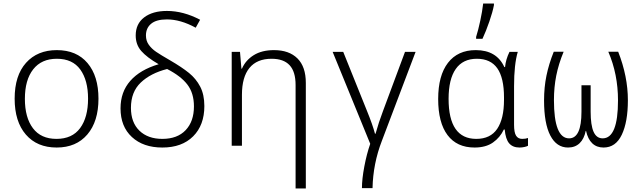

<svg xmlns="http://www.w3.org/2000/svg" viewBox="-20 -826 3640 1088"><path d="M63 -267Q63 -398 127.5 -470Q192 -542 302 -542Q414 -542 476 -468.5Q538 -395 538 -267Q538 -138 475 -64Q412 10 301 10Q190 10 126.5 -63.5Q63 -137 63 -267ZM479 -267Q479 -371 435 -432Q391 -493 302 -493Q215 -493 168 -433Q121 -373 121 -266Q121 -160 166.5 -99.5Q212 -39 300 -39Q389 -39 434 -100Q479 -161 479 -267Z M663 -212Q663 -305 718.5 -368Q774 -431 879 -462Q812 -501 780.5 -537Q749 -573 749 -625Q749 -691 797 -727.5Q845 -764 926 -764Q1019 -764 1114 -714L1089 -669Q1003 -716 926 -716Q866 -716 836.5 -691.5Q807 -667 807 -625Q807 -595 823 -572.5Q839 -550 864.5 -532.5Q890 -515 944 -484Q1011 -445 1051 -412.5Q1091 -380 1114.5 -335Q1138 -290 1138 -225Q1138 -117 1074.5 -53.5Q1011 10 900 10Q792 10 727.5 -49.5Q663 -109 663 -212ZM1079 -223Q1079 -298 1042 -346.5Q1005 -395 927 -435Q833 -411 777.5 -358Q722 -305 722 -215Q722 -132 770 -85.5Q818 -39 900 -39Q985 -39 1032 -88.5Q1079 -138 1079 -223Z M1713 -356V0V242H1655V-111V-344Q1655 -420 1621 -456.5Q1587 -493 1519 -493Q1436 -493 1393.5 -441Q1351 -389 1351 -289V0H1293V-532H1340L1348 -437H1351Q1372 -485 1418 -513.5Q1464 -542 1533 -542Q1618 -542 1665.5 -495Q1713 -448 1713 -356Z M2078 -11 1865 -532H1925L2059 -199Q2092 -118 2105 -68H2108Q2126 -133 2150 -196L2275 -532H2335L2144 -28Q2094 101 2091 240H2031Q2031 189 2044.5 117.5Q2058 46 2078 -11Z M2463 -265Q2463 -398 2518.5 -470Q2574 -542 2676 -542Q2794 -542 2838 -446H2842Q2846 -489 2867 -532H2914Q2893 -461 2893 -337V-119Q2893 -75 2904.5 -57Q2916 -39 2939 -39Q2959 -39 2972 -44V0Q2965 4 2951.5 7Q2938 10 2924 10Q2886 10 2865.5 -13.5Q2845 -37 2840 -92H2835Q2814 -47 2773.5 -18.5Q2733 10 2669 10Q2569 10 2516 -60.5Q2463 -131 2463 -265ZM2836 -260V-274Q2836 -385 2798 -439Q2760 -493 2682 -493Q2603 -493 2562.5 -435Q2522 -377 2522 -266Q2522 -39 2679 -39Q2759 -39 2797.5 -96Q2836 -153 2836 -260ZM2678 -617Q2690 -655 2701.5 -708.5Q2713 -762 2718 -806H2779V-797Q2772 -759 2753 -704Q2734 -649 2714 -606H2678Z M3063 -257Q3063 -331 3076.5 -397Q3090 -463 3118 -533H3174Q3145 -463 3132 -397Q3119 -331 3119 -259Q3119 -42 3205 -42Q3275 -42 3275 -193V-343H3327V-193Q3327 -117 3343.5 -79.5Q3360 -42 3395 -42Q3482 -42 3482 -257Q3482 -406 3427 -533H3483Q3538 -393 3538 -258Q3538 -135 3503.5 -62.5Q3469 10 3400 10Q3361 10 3336 -14Q3311 -38 3301 -84H3299Q3290 -39 3264.5 -14.5Q3239 10 3199 10Q3134 10 3098.5 -58Q3063 -126 3063 -257Z"/></svg>

Font: Noto Sans Mono UI Light
Style: Regular
Weight: 300
Monospace: yes
Designer: Monotype Design team
Foundry: Monotype Imaging Inc.
Version: Version 1.000